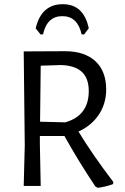

<svg xmlns="http://www.w3.org/2000/svg" viewBox="-20 -886 595 915"><path d="M520 -19 519 -9Q483 5 445 9L434 2Q352 -121 287 -238H170V-200L174 0H93L98 -193L93 -641L289 -642Q383 -642 434.5 -594.5Q486 -547 486 -459Q486 -393 451.5 -340.5Q417 -288 354 -259Q420 -150 520 -19ZM171 -306 291 -303Q403 -335 403 -452Q403 -513 370 -543.5Q337 -574 271 -576L174 -573ZM150 -751Q177 -866 279 -866Q331 -866 361.5 -836Q392 -806 403 -751L381 -722H369Q350 -809 277 -809Q204 -809 185 -722H173Z"/></svg>

Font: Alegreya Sans
Style: Regular
Weight: 400
Designer: Juan Pablo del Peral
Foundry: Huerta Tipografica
Version: Version 2.008; ttfautohint (v1.6)